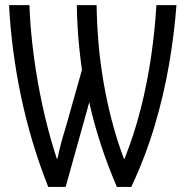

<svg xmlns="http://www.w3.org/2000/svg" viewBox="-20 -734 724 754"><path d="M169.4 0Q134.3 -88.9 107.4 -179Q80.6 -269 61.8 -359.4Q43 -449.7 31.5 -538.6Q20 -627.4 15.6 -713.9H95.7Q98.1 -643.1 106.4 -567.1Q114.7 -491.2 128.4 -413.1Q142.1 -335 160.9 -258.5Q179.7 -182.1 203.1 -110.8H205.6Q210.9 -137.2 219.7 -170.7Q228.5 -204.1 237.8 -232.9L301.8 -459.5Q295.9 -501.5 291.5 -543.9Q287.1 -586.4 284.7 -628.9Q282.2 -671.4 281.7 -713.9H359.4Q360.4 -640.1 366.9 -564Q373.5 -487.8 386.7 -410.9Q399.9 -334 419.7 -258.3Q439.5 -182.6 466.8 -109.9H468.8Q507.3 -206.5 533 -308.1Q558.6 -409.7 573.5 -512.5Q588.4 -615.2 594.2 -713.9H672.9Q664.6 -601.1 644 -481.4Q623.5 -361.8 587.4 -240.2Q551.3 -118.7 495.6 0H439Q421.4 -41 405.5 -82.8Q389.6 -124.5 376 -166.5Q362.3 -208.5 350.8 -250Q339.4 -291.5 330.6 -332.5L237.8 0Z"/></svg>

Font: Open Sans Condensed
Style: Regular
Weight: 400
Width: 3
Designer: Monotype Design Team
Foundry: Monotype Imaging Inc.
Version: Version 3.000